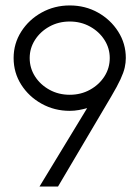

<svg xmlns="http://www.w3.org/2000/svg" viewBox="-20 -685 512 705"><path d="M236 -665Q293 -665 339.5 -639Q386 -613 414 -569Q442 -525 442 -472Q442 -455 438 -437Q434 -419 422.5 -394Q411 -369 388 -330L193 0H125L300 -288Q286 -284 269.5 -281Q253 -278 236 -278Q180 -278 133 -304Q86 -330 58 -374Q30 -418 30 -472Q30 -525 58 -569Q86 -613 133 -639Q180 -665 236 -665ZM236 -606Q195 -606 161.5 -587.5Q128 -569 108.5 -538.5Q89 -508 89 -472Q89 -435 108.5 -404.5Q128 -374 161.5 -355.5Q195 -337 236 -337Q277 -337 310.5 -355.5Q344 -374 363.5 -404.5Q383 -435 383 -472Q383 -508 363.5 -538.5Q344 -569 310.5 -587.5Q277 -606 236 -606Z"/></svg>

Font: Lil Grotesk
Style: Regular
Weight: 400
Designer: Bastien Sozeau
Foundry: NBR — Bastien Sozeau
Version: Version 4.002; ttfautohint (v1.8.4.7-5d5b)